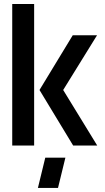

<svg xmlns="http://www.w3.org/2000/svg" viewBox="-20 -714 517 942"><path d="M166 208 202.1 59.6H300.8L264.6 208ZM40 0V-694.3H147.5V0ZM173.8 -272.5 336.9 -541H456.1L290 -272.5L457 0H338.9Z"/></svg>

Font: Post No Bills Colombo
Style: Bold
Weight: 700
Designer: Kosala Senevirathne, Siva Puranthara, Lasantha Premarathna, Tharique Azeez
Foundry: Mooniak
Version: Version 1.220 ; ttfautohint (v1.6)